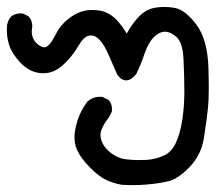

<svg xmlns="http://www.w3.org/2000/svg" viewBox="-30 -251 622 553"><path d="M184.6 145Q184.6 137.2 185.5 129.4Q189.5 103.5 198.2 82.5Q207 61.5 221.7 41.5Q237.3 27.8 257.8 27.8Q261.2 27.8 265.6 28.3L282.2 36.6L283.2 37.6Q292.5 47.9 292.5 63Q292.5 65.9 292 70.8L284.2 86.4Q259.3 117.7 259.3 138.7Q259.3 141.1 259.8 144Q263.2 167 285.2 186Q308.1 205.6 334.5 208Q353 210 366.9 210Q380.9 210 392.1 209.5Q417 208 441.4 197.3Q463.9 187.5 476.3 160.9Q488.8 134.3 494.9 94.7Q501 55.2 501 12.9Q501 -29.3 498.5 -81.5Q496.1 -130.9 476.1 -146.5Q460 -159.7 445.8 -159.7Q428.7 -159.7 413.1 -144Q397 -127.9 386.2 -96.2Q376.5 -66.4 362.3 -37.6L356 -30.8Q344.7 -19.5 334 -19.5Q319.3 -19.5 307.6 -36.1Q294.4 -65.4 282.7 -93.3Q270 -123.5 254.4 -138.7Q244.1 -148.9 232.4 -148.9Q225.1 -148.9 219.7 -145.8Q214.4 -142.6 210 -138.7Q203.1 -131.3 196.3 -119.6Q179.2 -89.8 152.6 -64.9Q126 -40 94.7 -40Q58.1 -40 29.3 -69.8Q3.9 -96.7 -3.9 -122.1Q-10.3 -142.1 -10.3 -165Q-10.3 -174.8 -9.8 -178.2Q-7.3 -191.9 1.5 -203.1Q13.7 -212.4 28.3 -212.4Q31.7 -212.4 36.6 -211.9L52.7 -203.6L53.7 -202.1Q63 -191.4 63 -176.3Q63 -172.9 62.3 -168.9Q61.5 -165 61.5 -160.6Q61.5 -149.4 65.4 -140.6Q72.3 -125.5 86.4 -118.2Q93.3 -114.7 97.7 -114.7Q111.3 -114.7 128.9 -148.9Q139.6 -170.9 155.3 -186.5L163.1 -193.4Q183.6 -210.9 205.1 -217.8Q219.2 -222.2 235.8 -222.2Q259.3 -222.2 275.4 -215.3Q292 -208 305.7 -193.8Q321.8 -176.8 335 -154.3Q347.7 -177.7 364.3 -196.8Q386.7 -223.1 415 -228.5Q428.7 -231 442.9 -231Q457 -231 472.2 -228.5Q503.4 -223.1 535.6 -180.2Q567.4 -137.7 570.3 -57.1Q571.3 -25.4 571.3 6.1Q571.3 37.6 568.8 62Q564.5 101.6 556.9 148.2Q549.3 194.8 516.6 229.5Q483.4 263.7 456.8 270.5Q430.2 277.3 394.5 280.3Q373.5 282.2 355 282.2Q336.4 282.2 320.3 281.2Q296.4 276.9 276.4 267.6Q254.4 257.3 227.8 230Q201.2 202.6 191.4 179.7Q184.6 163.1 184.6 145Z"/></svg>

Font: Bakudai
Style: Bold
Weight: 700
Version: Version 1.48